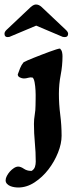

<svg xmlns="http://www.w3.org/2000/svg" viewBox="-29 -638 323 854"><path d="M238 -422Q245 -415 247 -406Q249 -397 249 -388Q249 -346 241 -305Q233 -264 233 -221Q233 -174 239 -127.5Q245 -81 245 -34Q245 1 229 41Q213 81 186.5 115.5Q160 150 125 173Q90 196 52 196Q44 196 34.5 194.5Q25 193 16.5 189.5Q8 186 2 179.5Q-4 173 -4 164Q-4 155 1.5 144.5Q7 134 15 125Q23 116 33 109.5Q43 103 52 103Q63 103 77 112.5Q91 122 108 122H112Q123 115 126.5 104Q130 93 130 81Q130 39 126 -3Q122 -45 122 -87Q122 -107 125.5 -127.5Q129 -148 129 -169Q129 -178 129.5 -197Q130 -216 129 -235.5Q128 -255 125 -271.5Q122 -288 116 -293Q106 -295 96.5 -292Q87 -289 77 -289Q69 -289 59.5 -293.5Q50 -298 50 -307Q55 -321 60.5 -335Q66 -349 76 -361Q81 -364 93.5 -369.5Q106 -375 122.5 -381.5Q139 -388 157 -395Q175 -402 191.5 -408Q208 -414 220.5 -418Q233 -422 238 -422ZM250 -474 132 -524 13 -474Q5 -473 5 -473Q-9 -473 -9 -488Q-9 -497 1 -506L108 -607Q121 -618 131 -618Q144 -618 156 -607L263 -506Q274 -496 274 -488Q274 -473 259 -473Q259 -473 250 -474Z"/></svg>

Font: CAT Altenglisch
Style: Regular
Weight: 400
Designer: Peter Wiegel
Foundry: Peter Wiegel, CAT Fonts
Version: Version 1.000